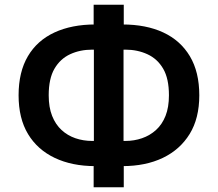

<svg xmlns="http://www.w3.org/2000/svg" viewBox="-20 -770 925 816"><path d="M378 26V-89L410 -64H385Q286 -64 212.5 -99Q139 -134 99 -200.5Q59 -267 59 -365Q59 -464 98.5 -531Q138 -598 211.5 -632Q285 -666 385 -666H410L378 -641V-750H506V-641L475 -666H500Q601 -666 674 -632Q747 -598 787 -531Q827 -464 827 -365Q827 -267 786 -200.5Q745 -134 672 -99Q599 -64 500 -64H475L506 -89V26ZM379 -143V-588L406 -559H372Q320 -559 278 -539.5Q236 -520 211.5 -478Q187 -436 187 -365Q187 -314 201.5 -277.5Q216 -241 241.5 -217.5Q267 -194 300.5 -182.5Q334 -171 372 -171H406ZM505 -143 479 -171H513Q550 -171 583.5 -182.5Q617 -194 643 -217.5Q669 -241 683.5 -277.5Q698 -314 698 -365Q698 -436 673.5 -478Q649 -520 606.5 -539.5Q564 -559 513 -559H479L505 -588Z"/></svg>

Font: Nunitoga
Style: Bold
Weight: 700
Designer: Vernon Adams
Foundry: Vernon Adams
Version: Version 1.0